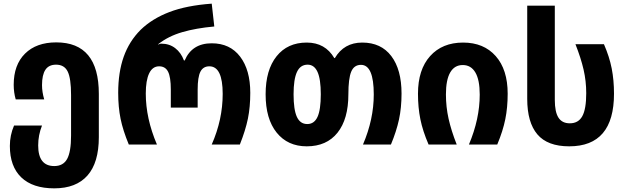

<svg xmlns="http://www.w3.org/2000/svg" viewBox="-20 -791 3426 1051"><path d="M34 8Q34 -51 57 -104H210Q189 -51 189 5Q189 118 277 118Q326 118 347.5 79Q369 40 369 -49V-271Q369 -362 350.5 -399.5Q332 -437 287 -437Q247 -437 228.5 -409Q210 -381 210 -325Q210 -288 222 -247H66Q55 -285 55 -327Q55 -436 117 -497.5Q179 -559 288 -559Q521 -559 521 -277V-40Q521 99 459 169.5Q397 240 277 240Q159 240 96.5 180Q34 120 34 8Z M627 -283Q627 -395 657 -480Q687 -565 750 -628Q813 -689 907 -725Q1001 -761 1139 -771L1153 -646Q1053 -637 977.5 -615Q902 -593 847 -550V-546Q853 -552 863 -552Q907 -552 939 -527.5Q971 -503 987 -460H991Q1031 -554 1139 -554Q1239 -554 1294.5 -481Q1350 -408 1350 -283Q1350 -205 1337 -141.5Q1324 -78 1293 0H1139Q1199 -136 1199 -277Q1199 -428 1126 -428Q1092 -428 1077 -398.5Q1062 -369 1062 -301V-202H915V-301Q915 -369 900 -398.5Q885 -428 851 -428Q815 -428 796.5 -389.5Q778 -351 778 -279Q778 -143 839 0H685Q653 -77 640 -141Q627 -205 627 -283Z M1434 -275Q1434 -408 1494 -483Q1554 -558 1659 -558Q1760 -558 1810 -473H1813Q1863 -558 1963 -558Q2066 -558 2122 -484Q2178 -410 2178 -279Q2178 -201 2164 -136.5Q2150 -72 2120 0H1967Q2026 -138 2026 -274Q2026 -436 1956 -436Q1918 -436 1902.5 -398.5Q1887 -361 1887 -275Q1887 -139 1827.5 -64.5Q1768 10 1659 10Q1555 10 1494.5 -65Q1434 -140 1434 -275ZM1736 -275Q1736 -358 1718 -397.5Q1700 -437 1664 -437Q1624 -437 1605.5 -397Q1587 -357 1587 -275Q1587 -191 1605 -151.5Q1623 -112 1662 -112Q1700 -112 1718 -151Q1736 -190 1736 -275Z M2268 -278Q2268 -410 2334.5 -484Q2401 -558 2515 -558Q2628 -558 2693.5 -484Q2759 -410 2759 -278Q2759 -203 2746 -138.5Q2733 -74 2702 0H2547Q2606 -140 2606 -273Q2606 -354 2582 -394.5Q2558 -435 2513 -435Q2468 -435 2444.5 -394.5Q2421 -354 2421 -274Q2421 -206 2435.5 -141Q2450 -76 2480 0H2326Q2294 -74 2281 -138.5Q2268 -203 2268 -278Z M2866 -250V-760H3017V-244Q3017 -178 3037 -147Q3057 -116 3099 -116Q3146 -116 3167.5 -155Q3189 -194 3189 -281Q3189 -347 3174.5 -410Q3160 -473 3130 -549H3286Q3316 -480 3328.5 -416Q3341 -352 3341 -278Q3341 10 3096 10Q2977 10 2921.5 -55.5Q2866 -121 2866 -250Z"/></svg>

Font: Noto Sans Georgian Bold Narrow
Style: Regular
Weight: 700
Width: 4
Designer: Monotype Design team
Foundry: Monotype Imaging Inc.
Version: Version 1.000